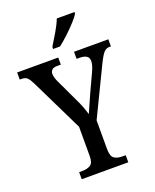

<svg xmlns="http://www.w3.org/2000/svg" viewBox="-171 -1025 902 1120"><g transform="rotate(-20 280.0 -465.5)"><path d="M138 0V-44H159Q188 -44 208 -56Q228 -68 228 -112V-293L70 -617Q56 -646 44 -658Q32 -670 8 -670H-3V-714H252V-670H230Q206 -670 196.5 -660Q187 -650 187 -636Q187 -624 191.5 -609Q196 -594 202 -583L265 -449Q280 -419 290 -392.5Q300 -366 307 -343Q316 -364 328.5 -392Q341 -420 355 -452L408 -566Q426 -604 426 -629Q426 -651 411 -660.5Q396 -670 370 -670H350V-714H563V-670H553Q533 -670 518.5 -654Q504 -638 482 -593L337 -293V-116Q337 -69 356.5 -56.5Q376 -44 403 -44H427V0ZM241 -784Q262 -818 285.5 -857.5Q309 -897 322 -931H432V-921Q422 -904 396.5 -876Q371 -848 340.5 -819.5Q310 -791 284 -771H241Z"/></g></svg>

Font: Noto Serif Tamil Condensed Medium
Style: Regular
Weight: 500
Width: 3
Designer: Indian Type Foundry, Tom Grace, and the Monotype Design Team
Foundry: Monotype Imaging Inc.
Version: Version 2.004; ttfautohint (v1.8.4.7-5d5b)